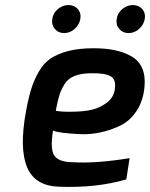

<svg xmlns="http://www.w3.org/2000/svg" viewBox="-20 -732 594 760"><path d="M442 -657Q445 -680 464 -696Q483 -712 506 -712Q529 -712 543 -696Q557 -680 553 -657Q549 -634 530.5 -617.5Q512 -601 489 -601Q466 -601 452 -617.5Q438 -634 442 -657ZM187 -657Q190 -680 209 -696Q228 -712 251 -712Q274 -712 288 -696Q302 -680 298 -657Q294 -634 275.5 -617.5Q257 -601 234 -601Q211 -601 197 -617.5Q183 -634 187 -657ZM201 -293Q210 -292 224.5 -290.5Q239 -289 277 -290Q315 -291 345 -298Q375 -305 402 -325Q429 -345 434 -376Q441 -416 419 -429.5Q397 -443 342 -442Q302 -442 275.5 -431.5Q249 -421 235.5 -399Q222 -377 215.5 -356.5Q209 -336 203 -305Q202 -297 201 -293ZM83 -292Q93 -346 104 -381Q115 -416 134 -449Q153 -482 180.5 -500.5Q208 -519 250 -530Q292 -541 350 -541Q397 -541 433.5 -533.5Q470 -526 499.5 -509.5Q529 -493 542.5 -462.5Q556 -432 552 -388Q547 -333 521 -293.5Q495 -254 457.5 -235.5Q420 -217 378 -208Q336 -199 296 -201Q256 -203 228.5 -206.5Q201 -210 190 -215Q178 -143 194.5 -117Q211 -91 265 -90Q359 -84 493 -106L480 -22Q361 13 213 7Q118 4 87 -70.5Q56 -145 83 -292Z"/></svg>

Font: Exo
Style: Demi Bold Italic
Weight: 600
Designer: Natanael Gama
Version: Version 1